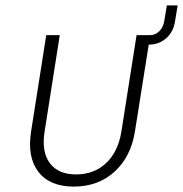

<svg xmlns="http://www.w3.org/2000/svg" viewBox="-20 -680 677 710"><path d="M95 -194 151 -550H201L145 -194Q133 -119 164 -77Q195 -35 261 -35Q328 -35 372.5 -77Q417 -119 429 -194L485 -550H534Q554 -550 568.5 -564Q583 -578 587 -600L597 -660H637L627 -600Q621 -562 594.5 -538.5Q568 -515 530 -515L479 -194Q464 -100 403.5 -45Q343 10 253 10Q164 10 122 -44.5Q80 -99 95 -194Z"/></svg>

Font: JetBrains Mono Thin
Style: Italic
Weight: 100
Italic angle: -9°
Monospace: yes
Designer: Philipp Nurullin, Konstantin Bulenkov
Foundry: JetBrains
Version: Version 2.305; ttfautohint (v1.8.4.7-5d5b)